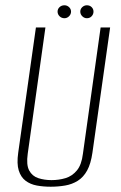

<svg xmlns="http://www.w3.org/2000/svg" viewBox="-20 -695 457 727"><path d="M172 12Q144 12 119.5 7.5Q95 3 77 -10.5Q59 -24 51 -49.5Q43 -75 49 -117L116 -591H152L85 -113Q79 -71 90.5 -49.5Q102 -28 125 -20.5Q148 -13 175 -13Q203 -13 228 -20.5Q253 -28 271 -49.5Q289 -71 294 -113L361 -591H397L330 -117Q324 -75 310 -49.5Q296 -24 274.5 -10.5Q253 3 226.5 7.5Q200 12 172 12ZM224 -626Q213 -626 205.5 -633.5Q198 -641 198 -651Q198 -661 205.5 -668Q213 -675 224 -675Q234 -675 241.5 -668Q249 -661 249 -651Q249 -641 241.5 -633.5Q234 -626 224 -626ZM309 -626Q299 -626 291.5 -633.5Q284 -641 284 -651Q284 -661 291.5 -668Q299 -675 309 -675Q320 -675 327 -668Q334 -661 334 -651Q334 -641 327 -633.5Q320 -626 309 -626Z"/></svg>

Font: Alumni Sans Thin ExtraLight
Style: Italic
Weight: 250
Italic angle: -8°
Version: Version 1.016